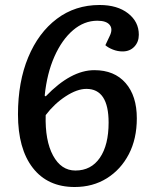

<svg xmlns="http://www.w3.org/2000/svg" viewBox="-20 -735 597 769"><path d="M279 14Q171 14 111.5 -62.5Q52 -139 52 -277Q52 -407 93 -505.5Q134 -604 207.5 -659.5Q281 -715 379 -715Q450 -715 493 -681.5Q536 -648 536 -596Q536 -567 518 -548Q500 -529 471 -529Q451 -529 432 -536.5Q413 -544 402 -554L419 -590Q433 -618 419.5 -635Q406 -652 370 -652Q317 -652 272.5 -614Q228 -576 198 -508.5Q168 -441 159 -352L163 -349Q264 -454 358 -454Q438 -454 483 -402.5Q528 -351 528 -261Q528 -179 496 -117.5Q464 -56 408 -21Q352 14 279 14ZM282 -52Q345 -52 380 -103Q415 -154 415 -244Q415 -379 326 -379Q289 -379 243.5 -349.5Q198 -320 163 -274Q160 -172 192.5 -112Q225 -52 282 -52Z"/></svg>

Font: Literata 12pt Medium
Style: Italic
Weight: 500
Italic angle: -2°
Designer: Latin by Veronika Burian and Jose Scaglione. Greek by Irene Vlachou. Cyrillic by Vera Evstafieva
Foundry: TypeTogether
Version: Version 3.002